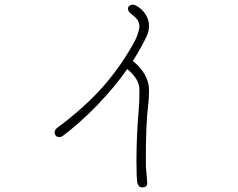

<svg xmlns="http://www.w3.org/2000/svg" viewBox="-20 -796 1040 840"><path d="M632 -401Q632 -365 628 -334Q618 -254 618 -95Q618 -62 620 -46Q624 -6 624 8Q624 15 618 19.5Q612 24 602 24Q594 24 588.5 18.5Q583 13 581 5Q577 -16 577 -91Q577 -205 587 -317Q590 -350 590 -402Q590 -428 576.5 -450Q563 -472 537 -494Q479 -412 404.5 -335Q330 -258 253 -200Q245 -196 240 -196Q231 -196 225 -201.5Q219 -207 219 -217Q219 -221 221.5 -226.5Q224 -232 228 -235Q351 -326 432.5 -419Q514 -512 572 -621Q579 -635 584.5 -653Q590 -671 590 -681Q590 -697 581 -709.5Q572 -722 553 -736Q540 -746 540 -758Q540 -766 546 -770.5Q552 -775 561 -776Q564 -776 570 -774Q598 -761 615 -736Q632 -711 632 -683Q632 -661 623 -640Q599 -589 561 -529Q594 -504 613 -470.5Q632 -437 632 -401Z"/></svg>

Font: Tsukimi Rounded Light
Style: Regular
Weight: 300
Designer: Takashi Funayama
Foundry: Takashi Funayama
Version: Version 1.032; ttfautohint (v1.8.3)